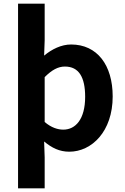

<svg xmlns="http://www.w3.org/2000/svg" viewBox="-20 -818 684 1053"><path d="M79 215H225V45L222 -42C264 -7 306 14 360 14C483 14 598 -97 598 -289C598 -461 513 -574 370 -574C316 -574 264 -548 222 -513L225 -597V-798H79ZM327 -107C297 -107 261 -118 225 -149V-395C264 -434 298 -453 336 -453C413 -453 447 -394 447 -287C447 -165 395 -107 327 -107Z"/></svg>

Font: Noto Sans CJK KR Bold
Style: Regular
Weight: 700
Designer: Ryoko NISHIZUKA (kana & ideographs); Paul D. Hunt (Latin, Greek & Cyrillic); Wenlong ZHANG (bopomofo); Sandoll Communica
Foundry: Adobe Systems Incorporated
Version: Version 1.004;PS 1.004;hotconv 1.0.82;makeotf.lib2.5.63406